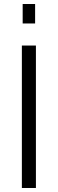

<svg xmlns="http://www.w3.org/2000/svg" viewBox="-20 -937 288 957"><path d="M89 0V-710H159V0ZM93 -820V-917H155V-820Z"/></svg>

Font: Boldmen
Style: Regular
Weight: 400
Designer: Matt McInerney, Pablo Impallari, Rodrigo Fuenzalida
Foundry: LIVING CONCEPT
Version: Version 1.000